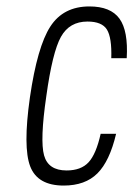

<svg xmlns="http://www.w3.org/2000/svg" viewBox="-20 -567 415 597"><path d="M124 -268Q143 -405 169.5 -452.5Q196 -500 252 -500Q297 -500 312.5 -475Q328 -450 326 -386H374Q379 -471 351.5 -509Q324 -547 258 -547Q177 -547 136.5 -484.5Q96 -422 73 -264Q51 -109 74 -49.5Q97 10 178 10Q245 10 283 -28Q321 -66 341 -151H293Q279 -88 255.5 -62.5Q232 -37 187 -37Q130 -37 117 -84Q104 -131 124 -268Z"/></svg>

Font: Secuela ExtLt
Style: Italic
Weight: 200
Italic angle: -8°
Designer: Fernando Haro
Foundry: deFharo
Version: Version 1.704